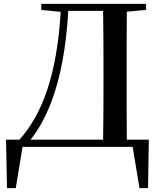

<svg xmlns="http://www.w3.org/2000/svg" viewBox="-20 -755 819 987"><path d="M509 0H662L697 212H741L745 -37H632C631 -139 631 -242 631 -356V-388C631 -494 631 -596 632 -695L731 -704V-735H192V-704L292 -694C273 -376 200 -171 80 -37H11L16 212H61L96 0ZM510 -37H137C180 -90 215 -156 245 -234C291 -357 320 -509 331 -699H510C512 -598 512 -495 512 -388V-356C512 -241 512 -137 510 -37Z"/></svg>

Font: Noto Serif CJK JP SemiBold
Style: Regular
Weight: 600
Designer: Ryoko NISHIZUKA 西塚涼子 (kana & ideographs); Frank Grießhammer (Latin, Greek & Cyrillic); Wenlong ZHANG 张文龙 (bopomofo); San
Foundry: Adobe
Version: Version 2.001;hotconv 1.1.0;makeotfexe 2.6.0